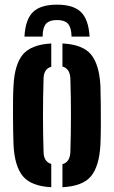

<svg xmlns="http://www.w3.org/2000/svg" viewBox="-20 -795 488 824"><path d="M38 -174Q37 -196.5 36.5 -229.5Q36 -262.5 35.8 -298.8Q35.5 -335 36 -368.8Q36.5 -402.5 38 -427Q42.5 -518.5 78 -561Q113.5 -603.5 200 -608.5V-508.5Q168 -499.5 167 -458.5Q162 -299.5 167 -142Q168 -100.5 200 -91.5V8.5Q114 4 78.2 -38.8Q42.5 -81.5 38 -174ZM248 8.5V-90.5Q280 -99 282 -142Q287 -300.5 282 -458.5Q280 -501 248 -509.5V-608.5Q335.5 -604 370.8 -561Q406 -518 411 -427Q412 -396 412.5 -349Q413 -302 412.8 -254.2Q412.5 -206.5 411 -174Q406 -82 370.8 -39Q335.5 4 248 8.5ZM225 -775Q154 -775 121.5 -743.2Q89 -711.5 85 -638H163Q163 -676 177.2 -692.5Q191.5 -709 225 -709Q258 -709 272.2 -692.5Q286.5 -676 287 -638H364.5Q360 -711.5 327.5 -743.2Q295 -775 225 -775Z"/></svg>

Font: Big Shoulders Stencil Display ExtraBold
Style: Regular
Weight: 800
Designer: Patric King
Foundry: XO Type Co
Version: Version 1.000